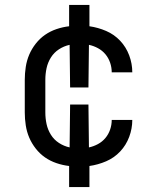

<svg xmlns="http://www.w3.org/2000/svg" viewBox="-20 -664 640 775"><path d="M259 91V6Q233 3 208 -5.5Q183 -14 162 -28.5Q141 -43 124.5 -64Q108 -85 98 -108.5Q88 -132 84 -158Q80 -184 80 -210V-342Q80 -368 84 -394Q88 -420 98 -443.5Q108 -467 124.5 -488Q141 -509 162 -523.5Q183 -538 208 -546.5Q233 -555 259 -558V-644H341V-558Q376 -553 408.5 -539Q441 -525 465 -499.5Q489 -474 501.5 -440.5Q514 -407 514 -372Q514 -372 514 -372Q514 -372 514 -372H431Q431 -372 431 -372Q431 -372 431 -372Q431 -392 424.5 -411Q418 -430 405.5 -445Q393 -460 375.5 -469.5Q358 -479 339 -483L337 -311H263L261 -483Q238 -478 218 -465Q198 -452 185.5 -432Q173 -412 168 -389Q163 -366 163 -342V-210Q163 -186 168 -163Q173 -140 185.5 -120Q198 -100 218 -87Q238 -74 261 -69L263 -242H337L339 -69Q358 -73 375.5 -82.5Q393 -92 405.5 -107Q418 -122 424.5 -141Q431 -160 431 -180Q431 -180 431 -180Q431 -180 431 -180H514Q514 -180 514 -180Q514 -180 514 -180Q514 -145 501.5 -111.5Q489 -78 465 -52.5Q441 -27 408.5 -13Q376 1 341 6V91Z"/></svg>

Font: Monocode
Style: Regular
Weight: 400
Designer: Belleve Invis
Foundry: Belleve Invis
Version: Version 16.1.0; ttfautohint (v1.8.4)